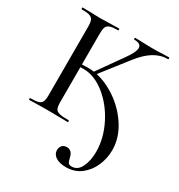

<svg xmlns="http://www.w3.org/2000/svg" viewBox="-198 -758 1048 1124"><g transform="rotate(30 325.5 -195.5)"><path d="M319 174Q319 154 330 141.5Q341 129 361 129Q396 129 406 171Q411 194 417 204Q423 214 441 214Q481 214 502 171Q523 128 523 68Q523 -23 478 -112.5Q433 -202 361.5 -259Q290 -316 216 -316Q192 -316 163 -313L160 -331Q200 -335 238 -335Q320 -335 405 -285.5Q490 -236 545 -155.5Q600 -75 600 12Q600 66 578.5 117Q557 168 514.5 201Q472 234 414 234Q369 234 344 217Q319 200 319 174ZM31 -12Q68 -12 85.5 -17Q103 -22 109.5 -36.5Q116 -51 116 -81V-544Q116 -574 109.5 -588Q103 -602 86 -607.5Q69 -613 32 -613Q30 -613 30 -619Q30 -625 32 -625L83 -624Q125 -622 152 -622Q182 -622 228 -624L278 -625Q281 -625 281 -619Q281 -613 278 -613Q242 -613 224.5 -607Q207 -601 201 -586.5Q195 -572 195 -542V-81Q195 -50 201.5 -36Q208 -22 228 -17Q248 -12 291 -12Q294 -12 294 -6Q294 0 291 0Q255 0 234 -1L152 -2L82 -1Q64 0 31 0Q29 0 29 -6Q29 -12 31 -12ZM272 -326 391 -494Q435 -554 435 -583Q435 -613 387 -613Q385 -613 385 -619Q385 -625 387 -625L431 -624Q471 -622 504 -622Q539 -622 577 -624L616 -625Q619 -625 619 -619Q619 -613 616 -613Q566 -613 521.5 -585.5Q477 -558 433 -501L289 -317Z"/></g></svg>

Font: Cormorant Unicase Medium
Style: Regular
Weight: 500
Designer: Christian Thalmann (Catharsis Fonts)
Foundry: Catharsis Fonts
Version: Version 4.000